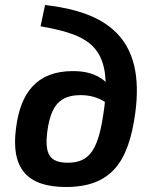

<svg xmlns="http://www.w3.org/2000/svg" viewBox="-20 -734 614 767"><path d="M160 -714 142 -629C301 -600 396 -567 402 -407C362 -443 313 -450 271 -450C129 -450 62 -366 44 -222C23 -64 86 13 243 13C424 13 493 -86 520 -280C562 -585 404 -686 160 -714ZM251 -84C178 -84 156 -118 170 -216C184 -308 216 -354 302 -354C337 -354 369 -346 399 -327C398 -316 397 -305 395 -293C374 -140 341 -84 251 -84Z"/></svg>

Font: Exo 2 Semi Bold
Style: Italic
Weight: 600
Italic angle: -8°
Designer: Natanael Gama
Version: Version 1.001;PS 001.001;hotconv 1.0.88;makeotf.lib2.5.64775